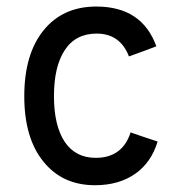

<svg xmlns="http://www.w3.org/2000/svg" viewBox="-20 -543 540 575"><path d="M264.6 11.7Q167 11.7 110.4 -58.6Q52.7 -128.9 52.7 -254.9Q52.7 -380.9 110.4 -452.1Q168 -523.4 268.6 -523.4Q405.3 -523.4 448.2 -404.3Q420.9 -393.6 366.2 -374Q339.8 -442.4 269.5 -442.4Q206.1 -442.4 173.8 -392.6Q141.6 -343.8 141.6 -254.9Q141.6 -167 173.8 -118.2Q206.1 -70.3 266.6 -70.3Q346.7 -70.3 371.1 -146.5Q398.4 -136.7 452.1 -119.1Q432.6 -55.7 384.8 -22.5Q335.9 11.7 264.6 11.7Z"/></svg>

Font: Overpass
Style: Regular
Weight: 400
Designer: Delve Withrington, Thomas Jockin
Version: Version 3.000;DELV;Overpass; ttfautohint (v1.5)